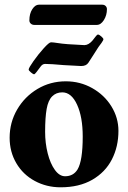

<svg xmlns="http://www.w3.org/2000/svg" viewBox="-20 -783 545 817"><path d="M21 -197Q21 -262 53 -317Q85 -372 139.5 -404.5Q194 -437 260 -437Q321 -437 372.5 -408Q424 -379 454 -330.5Q484 -282 484 -226Q484 -159 456 -104.5Q428 -50 372.5 -18Q317 14 238 14Q178 14 128 -13Q78 -40 49.5 -88.5Q21 -137 21 -197ZM310 -62Q332 -99 332 -202Q332 -285 308 -337.5Q284 -390 245 -390Q219 -390 202 -373Q185 -356 178.5 -319.5Q172 -283 172 -222Q172 -174 183 -130.5Q194 -87 213.5 -60Q233 -33 257 -33Q292 -33 310 -62ZM102 -487Q102 -494 122.5 -523Q143 -552 166 -577.5Q189 -603 197 -603Q206 -603 224.5 -600Q243 -597 269 -595Q331 -591 339 -591Q357 -591 374 -611Q379 -617 386 -626.5Q393 -636 397 -636Q402 -636 411 -628Q420 -620 420 -616Q420 -612 412 -600.5Q404 -589 399 -583Q399 -583 378 -550L356 -516Q347 -502 325 -502Q315 -502 251 -506Q196 -511 172 -511Q161 -511 153 -500Q142 -485 135 -476Q128 -467 125 -467Q121 -467 111.5 -475Q102 -483 102 -487ZM105 -696Q105 -725 117.5 -744Q130 -763 145 -763H415Q424 -763 429.5 -757.5Q435 -752 435 -744Q435 -718 422 -697.5Q409 -677 392 -677H126Q117 -677 111 -682.5Q105 -688 105 -696Z"/></svg>

Font: EB Garamond ExtraBold
Style: Regular
Weight: 800
Designer: Georg Duffner and Octavio Pardo
Foundry: Georg Duffner
Version: Version 1.000